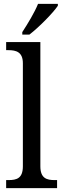

<svg xmlns="http://www.w3.org/2000/svg" viewBox="-20 -979 329 999"><path d="M96 -812V-799H133C184 -838 258 -914 281 -949V-959H178C160 -914 124 -855 96 -812ZM12 0H277V-42H265C223 -42 190 -51 190 -114V-760H12V-718H24C63 -718 99 -709 99 -650V-114C99 -51 67 -42 24 -42H12Z"/></svg>

Font: Noto Serif Thai SemiCondensed
Style: Regular
Weight: 400
Width: 4
Designer: Monotype Design Team
Foundry: Monotype Imaging Inc.
Version: Version 2.002